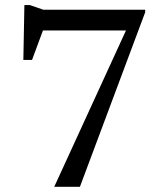

<svg xmlns="http://www.w3.org/2000/svg" viewBox="-20 -720 624 740"><path d="M119.5 -602.5 152.5 -621.5 103.5 -489H70L74 -700.5H95L147 -682.5H539.5V-672.5L288 0H189L474 -621L486 -602.5Z"/></svg>

Font: Newsreader
Style: Regular
Weight: 400
Designer: Hugues Gentile
Foundry: Production Type
Version: Version 1.003